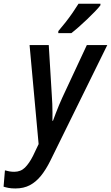

<svg xmlns="http://www.w3.org/2000/svg" viewBox="-104 -786 605 1046"><path d="M-20 240.7Q-42 240.7 -57.1 237.8Q-72.3 234.9 -84.5 231L-77.1 142.1Q-65.4 145.5 -52.7 147.7Q-40 149.9 -26.4 149.9Q8.8 149.9 32 127Q55.2 104 75.7 63.5L106.4 -1L57.1 -540.5H161.6L178.2 -267.6Q180.2 -244.6 180.9 -219.7Q181.6 -194.8 181.9 -170.9Q182.1 -147 181.6 -127.9H184.6Q190.9 -145.5 199.5 -168Q208 -190.4 217.5 -213.1Q227.1 -235.8 235.8 -254.9L369.1 -540.5H480.5L170.4 89.4Q146.5 137.7 119.4 171.4Q92.3 205.1 58.6 222.9Q24.9 240.7 -20 240.7ZM213.4 -605.5 213.9 -616.7Q233.4 -639.2 253.4 -664.8Q273.4 -690.4 291.5 -716.6Q309.6 -742.7 323.7 -765.6H443.4L442.9 -756.8Q432.6 -743.2 412.8 -722.7Q393.1 -702.1 369.6 -679.9Q346.2 -657.7 323.7 -637.9Q301.3 -618.2 284.7 -605.5Z"/></svg>

Font: Open Sans SemiCondensed SemiBold
Style: Italic
Weight: 600
Width: 4
Italic angle: -12°
Designer: Monotype Design Team
Foundry: Monotype Imaging Inc.
Version: Version 3.000